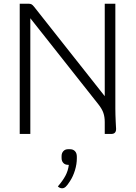

<svg xmlns="http://www.w3.org/2000/svg" viewBox="-20 -720 730 1032"><path d="M602 -64Q604 -36 604 -27Q604 0 578 0H543V-64Q543 -92 535.5 -113.5Q528 -135 509 -159L143 -622V0H86V-700H133Q143 -700 149 -697Q155 -694 163 -684L543 -203V-700H600V-137Q600 -106 602 -64ZM393 122V131Q393 162 383 195Q373 228 356 254Q342 276 333 284Q324 292 314 292Q301 292 291 282Q317 252 331.5 225Q346 198 350 166H346Q330 166 320.5 156Q311 146 311 129V119Q311 103 320.5 92.5Q330 82 346 82H356Q373 82 383 92.5Q393 103 393 122Z"/></svg>

Font: Krub Light
Style: Regular
Weight: 300
Designer: Ekaluck Peanpanawate
Foundry: Cadson Demak Co.,Ltd.
Version: Version 1.000; ttfautohint (v1.6)